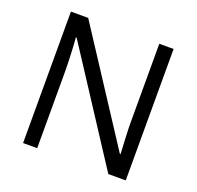

<svg xmlns="http://www.w3.org/2000/svg" viewBox="-125 -847 1004 980"><g transform="rotate(20 377.0 -357.0)"><path d="M655.8 0H561L170.9 -599.1H167Q174.8 -493.7 174.8 -405.8V0H98.1V-713.9H191.9L581.1 -117.2H585Q584 -130.4 580.6 -201.9Q577.1 -273.4 578.1 -304.2V-713.9H655.8Z"/></g></svg>

Font: f01947593
Style: Regular
Weight: 400
Foundry: Ascender Corporation
Version: Version 1.10